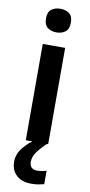

<svg xmlns="http://www.w3.org/2000/svg" viewBox="-106 -792 500 1064"><g transform="rotate(10 143.5 -259.5)"><path d="M144 -751Q173 -751 193.5 -736.5Q214 -722 214 -685Q214 -648 193.5 -633Q173 -618 144 -618Q115 -618 94.5 -633Q74 -648 74 -685Q74 -722 94.5 -736.5Q115 -751 144 -751ZM207 -542V0H81V-542ZM129 113Q129 134 140.5 144.5Q152 155 171 155Q187 155 200.5 152Q214 149 224 147V222Q208 226 191.5 229Q175 232 153 232Q98 232 68 203.5Q38 175 38 127Q38 84 69.5 46Q101 8 141 -16L200 0Q166 32 147.5 58.5Q129 85 129 113Z"/></g></svg>

Font: Noto Sans Tamil SemiBold
Style: Regular
Weight: 600
Designer: Jelle Bosma - Monotype Design Team
Foundry: Monotype Imaging Inc.
Version: Version 2.004; ttfautohint (v1.8.4.7-5d5b)